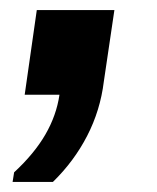

<svg xmlns="http://www.w3.org/2000/svg" viewBox="-20 -189 311 381"><path d="M5 172 8 153Q48 116 70 78Q92 40 98 -1H29L53 -169H207L186 -27Q179 30 153 80.5Q127 131 85 172Z"/></svg>

Font: Chivo Medium
Style: Bold Italic
Weight: 700
Italic angle: -8.05°
Version: Version 2.002